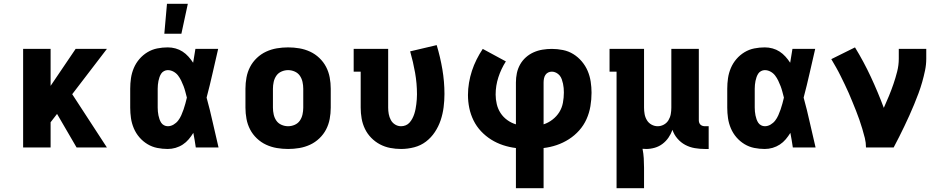

<svg xmlns="http://www.w3.org/2000/svg" viewBox="-20 -778 4990 1013"><path d="M384 0 281 -177 247 -133V0H102V-520H247V-325L379 -520H544L361 -281L544 0Z M865 8Q837 8 809.5 2.5Q782 -3 758 -17.5Q734 -32 715.5 -53.5Q697 -75 686 -101Q675 -127 671 -154.5Q667 -182 667 -210V-310Q667 -338 671 -365.5Q675 -393 686 -419Q697 -445 715.5 -466.5Q734 -488 758 -502.5Q782 -517 809.5 -522.5Q837 -528 865 -528Q886 -528 906 -522.5Q926 -517 943 -506Q960 -495 974 -479.5Q988 -464 999 -447Q1002 -465 1005 -483.5Q1008 -502 1011 -520H1131Q1116 -456 1101.5 -391.5Q1087 -327 1070 -263Q1088 -198 1102.5 -132Q1117 -66 1133 0H1013Q1010 -19 1007 -38.5Q1004 -58 1000 -77Q989 -59 975.5 -43Q962 -27 944.5 -15.5Q927 -4 906.5 2Q886 8 865 8ZM865 -112Q881 -112 895.5 -120.5Q910 -129 920 -142Q930 -155 936.5 -170Q943 -185 948.5 -200.5Q954 -216 958 -231.5Q962 -247 966 -263Q962 -278 958 -293.5Q954 -309 948.5 -323.5Q943 -338 936 -352.5Q929 -367 919.5 -379.5Q910 -392 895.5 -400Q881 -408 865 -408Q855 -408 845.5 -403Q836 -398 830.5 -389.5Q825 -381 821.5 -371Q818 -361 816 -351Q814 -341 813 -330.5Q812 -320 812 -310V-210Q812 -200 813 -189.5Q814 -179 816 -169Q818 -159 821.5 -149Q825 -139 830.5 -130.5Q836 -122 845.5 -117Q855 -112 865 -112ZM847 -600 861 -758H971L937 -600Z M1500 8Q1470 8 1440.5 3Q1411 -2 1384 -14.5Q1357 -27 1335 -48Q1313 -69 1299.5 -95Q1286 -121 1280.5 -150.5Q1275 -180 1275 -210V-310Q1275 -340 1280.5 -369.5Q1286 -399 1299.5 -425Q1313 -451 1335 -472Q1357 -493 1384 -505.5Q1411 -518 1440.5 -523Q1470 -528 1500 -528Q1530 -528 1559.5 -523Q1589 -518 1616 -505.5Q1643 -493 1665 -472Q1687 -451 1700.5 -425Q1714 -399 1719.5 -369.5Q1725 -340 1725 -310V-210Q1725 -180 1719.5 -150.5Q1714 -121 1700.5 -95Q1687 -69 1665 -48Q1643 -27 1616 -14.5Q1589 -2 1559.5 3Q1530 8 1500 8ZM1500 -112Q1518 -112 1535 -119.5Q1552 -127 1562 -141.5Q1572 -156 1576 -174Q1580 -192 1580 -210V-310Q1580 -328 1576 -346Q1572 -364 1562 -378.5Q1552 -393 1535 -400.5Q1518 -408 1500 -408Q1482 -408 1465 -400.5Q1448 -393 1438 -378.5Q1428 -364 1424 -346Q1420 -328 1420 -310V-210Q1420 -192 1424 -174Q1428 -156 1438 -141.5Q1448 -127 1465 -119.5Q1482 -112 1500 -112Z M2096 8Q2067 8 2038.5 2.5Q2010 -3 1984.5 -16.5Q1959 -30 1938.5 -51Q1918 -72 1905.5 -98Q1893 -124 1888 -152.5Q1883 -181 1883 -210V-400H1846V-520H2028V-210Q2028 -193 2031 -176.5Q2034 -160 2042 -145Q2050 -130 2064.5 -121Q2079 -112 2096 -112Q2109 -112 2121 -117Q2133 -122 2141.5 -132Q2150 -142 2156 -153.5Q2162 -165 2166 -177.5Q2170 -190 2172.5 -203Q2175 -216 2176.5 -228.5Q2178 -241 2179 -254Q2180 -267 2180 -280Q2180 -338 2170 -394.5Q2160 -451 2144 -507L2284 -540Q2303 -477 2314 -412Q2325 -347 2325 -282Q2325 -247 2320.5 -212Q2316 -177 2305 -144Q2294 -111 2274.5 -81.5Q2255 -52 2227.5 -31Q2200 -10 2165.5 -1Q2131 8 2096 8Z M2702 215V3Q2668 -1 2634.5 -12Q2601 -23 2571.5 -41.5Q2542 -60 2518 -85.5Q2494 -111 2478.5 -142.5Q2463 -174 2456 -208Q2449 -242 2449 -277Q2449 -309 2454.5 -341.5Q2460 -374 2470 -404.5Q2480 -435 2494.5 -464Q2509 -493 2527 -520L2649 -454Q2624 -415 2609.5 -370.5Q2595 -326 2595 -279Q2595 -254 2601 -228.5Q2607 -203 2621 -181.5Q2635 -160 2656.5 -144.5Q2678 -129 2702 -122V-343Q2702 -368 2707 -392Q2712 -416 2724 -437.5Q2736 -459 2754.5 -475.5Q2773 -492 2795.5 -502Q2818 -512 2842.5 -516Q2867 -520 2892 -520Q2921 -520 2950.5 -514Q2980 -508 3005 -492.5Q3030 -477 3049.5 -454Q3069 -431 3080.5 -404Q3092 -377 3096.5 -347.5Q3101 -318 3101 -289Q3101 -253 3095 -217.5Q3089 -182 3074.5 -149.5Q3060 -117 3036 -90Q3012 -63 2981.5 -43.5Q2951 -24 2917 -12.5Q2883 -1 2848 3V215ZM2848 -122Q2873 -130 2895 -147Q2917 -164 2931 -186.5Q2945 -209 2950 -236Q2955 -263 2955 -290Q2955 -302 2954 -313.5Q2953 -325 2950.5 -336.5Q2948 -348 2944 -359.5Q2940 -371 2932.5 -380Q2925 -389 2914 -394.5Q2903 -400 2892 -400Q2881 -400 2872 -395.5Q2863 -391 2857.5 -382.5Q2852 -374 2850 -363.5Q2848 -353 2848 -343Z M3233 215V-400H3196V-520H3378V-210Q3378 -193 3381 -176Q3384 -159 3393 -144Q3402 -129 3417.5 -120.5Q3433 -112 3450 -112Q3467 -112 3482.5 -120.5Q3498 -129 3507 -144Q3516 -159 3519 -176Q3522 -193 3522 -210V-520H3667V-143Q3667 -137 3669 -131Q3671 -125 3675.5 -120.5Q3680 -116 3686.5 -114Q3693 -112 3699 -112H3719V8H3699Q3672 8 3645.5 3.5Q3619 -1 3595.5 -13.5Q3572 -26 3554 -47Q3536 -68 3528 -93Q3520 -71 3507 -52Q3494 -33 3475.5 -19Q3457 -5 3434.5 1.5Q3412 8 3389 8Q3384 8 3379.5 7.5Q3375 7 3370 7Q3375 32 3376.5 57Q3378 82 3378 107V215Z M4015 8Q3987 8 3959.5 2.5Q3932 -3 3908 -17.5Q3884 -32 3865.5 -53.5Q3847 -75 3836 -101Q3825 -127 3821 -154.5Q3817 -182 3817 -210V-310Q3817 -338 3821 -365.5Q3825 -393 3836 -419Q3847 -445 3865.5 -466.5Q3884 -488 3908 -502.5Q3932 -517 3959.5 -522.5Q3987 -528 4015 -528Q4036 -528 4056 -522.5Q4076 -517 4093 -506Q4110 -495 4124 -479.5Q4138 -464 4149 -447Q4152 -465 4155 -483.5Q4158 -502 4161 -520H4281Q4266 -456 4251.5 -391.5Q4237 -327 4220 -263Q4238 -198 4252.5 -132Q4267 -66 4283 0H4163Q4160 -19 4157 -38.5Q4154 -58 4150 -77Q4139 -59 4125.5 -43Q4112 -27 4094.5 -15.5Q4077 -4 4056.5 2Q4036 8 4015 8ZM4015 -112Q4031 -112 4045.5 -120.5Q4060 -129 4070 -142Q4080 -155 4086.5 -170Q4093 -185 4098.5 -200.5Q4104 -216 4108 -231.5Q4112 -247 4116 -263Q4112 -278 4108 -293.5Q4104 -309 4098.5 -323.5Q4093 -338 4086 -352.5Q4079 -367 4069.5 -379.5Q4060 -392 4045.5 -400Q4031 -408 4015 -408Q4005 -408 3995.5 -403Q3986 -398 3980.5 -389.5Q3975 -381 3971.5 -371Q3968 -361 3966 -351Q3964 -341 3963 -330.5Q3962 -320 3962 -310V-210Q3962 -200 3963 -189.5Q3964 -179 3966 -169Q3968 -159 3971.5 -149Q3975 -139 3980.5 -130.5Q3986 -122 3995.5 -117Q4005 -112 4015 -112Z M4549 0Q4549 -25 4543 -49.5Q4537 -74 4529.5 -98.5Q4522 -123 4514 -146.5Q4506 -170 4496.5 -193.5Q4487 -217 4477.5 -240.5Q4468 -264 4458 -287Q4448 -310 4437 -332.5Q4426 -355 4415 -377.5Q4404 -400 4391.5 -422Q4379 -444 4366 -466L4491 -528Q4537 -453 4574.5 -372.5Q4612 -292 4643 -209Q4657 -240 4670 -271.5Q4683 -303 4694 -335Q4705 -367 4713.5 -400.5Q4722 -434 4722 -468V-520H4867V-468Q4867 -437 4860.5 -406Q4854 -375 4845.5 -345Q4837 -315 4826 -285.5Q4815 -256 4803 -227Q4791 -198 4778 -169Q4765 -140 4751.5 -112Q4738 -84 4724 -56Q4710 -28 4695 0Z"/></svg>

Font: Iosevka Etoile Heavy
Style: Regular
Weight: 900
Designer: Belleve Invis
Foundry: Belleve Invis
Version: Version 22.1.2; ttfautohint (v1.8.4)